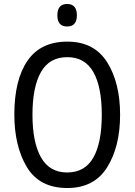

<svg xmlns="http://www.w3.org/2000/svg" viewBox="-20 -934 676 964"><path d="M268 -857Q268 -801 317 -801Q366 -801 366 -857Q366 -914 317 -914Q268 -914 268 -857ZM318 -725Q184 -725 118 -629Q52 -533 52 -359Q52 -200 115 -95Q178 10 318 10Q453 10 518 -94Q583 -198 583 -358Q583 -518 518 -621.5Q453 -725 318 -725ZM318 -647Q406 -647 448.5 -572.5Q491 -498 491 -358Q491 -217 448.5 -142.5Q406 -68 317 -68Q229 -68 186 -143.5Q143 -219 143 -358Q143 -497 185.5 -572Q228 -647 318 -647Z"/></svg>

Font: Noto Sans Display SemiCondensed
Style: Regular
Weight: 400
Width: 4
Designer: Monotype Design team
Foundry: Monotype Imaging Inc.
Version: 1.000